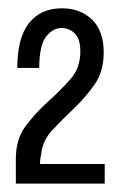

<svg xmlns="http://www.w3.org/2000/svg" viewBox="-20 -863 293 458"><path d="M17.8 -425H229.8V-471.8H75.4Q75.4 -475.2 76 -482.5Q76.6 -489.8 78 -492.8Q80.8 -527 104.6 -552.4Q128.4 -577.8 155.6 -603.6Q182.8 -629.4 205.1 -660.7Q227.4 -692 227.4 -737.6Q227.4 -789.4 199.5 -816.3Q171.6 -843.2 127.8 -843.2Q77 -843.2 49.1 -807.8Q21.2 -772.4 21.2 -701H73.6Q73.6 -754 89.6 -775.1Q105.6 -796.2 126.8 -796.2Q145 -796.2 158.3 -783.3Q171.6 -770.4 171.6 -740.2Q171.6 -700.8 147.7 -673.8Q123.8 -646.8 94.7 -620.7Q65.6 -594.6 41.7 -563.1Q17.8 -531.6 17.8 -484.2Z"/></svg>

Font: Secuela Light
Style: Regular
Weight: 300
Designer: Fernando Haro
Foundry: deFharo
Version: Version 1.708